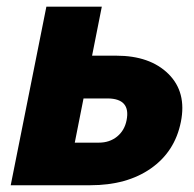

<svg xmlns="http://www.w3.org/2000/svg" viewBox="-20 -548 573 568"><path d="M272.5 -126Q304.2 -126 326.4 -144Q348.6 -162.1 354.5 -192.4Q367.2 -256.3 298.3 -256.8H227.1L201.2 -126ZM323.7 -383.3Q423.8 -383.3 478.3 -329.3Q532.7 -275.4 515.1 -187.5Q497.6 -99.6 426.5 -49.8Q355.5 0 247.1 0H11.7L117.2 -528.3H281.2L252.4 -383.3Z"/></svg>

Font: Roboto-BlackItalic
Style: Italic
Weight: 900
Italic angle: -12°
Designer: Google
Version: Version 1.100141; 2013